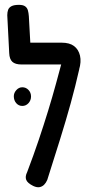

<svg xmlns="http://www.w3.org/2000/svg" viewBox="-20 -758 374 792"><path d="M117 9Q93 -3 88 -16.5Q83 -30 92 -48Q119 -119 140 -181.5Q161 -244 178.5 -301Q196 -358 211 -413Q226 -468 241 -524L307 -473Q291 -402 271.5 -331.5Q252 -261 228 -184Q204 -107 175 -16Q170 -4 162 4Q154 12 143 14Q132 16 117 9ZM306 -470 244 -492H69Q43 -492 31 -503Q19 -514 18 -539L10 -695Q10 -708 13.5 -717.5Q17 -727 27.5 -732.5Q38 -738 58 -738Q75 -738 83.5 -732Q92 -726 95 -715.5Q98 -705 99 -691L105 -582H234Q267 -582 285.5 -568Q304 -554 310 -528.5Q316 -503 306 -470ZM72 -321Q57 -321 47 -332.5Q37 -344 37 -361Q37 -375 47.5 -386.5Q58 -398 72 -398Q87 -398 97.5 -387Q108 -376 108 -360Q108 -344 97.5 -332.5Q87 -321 72 -321Z"/></svg>

Font: Fredoka Condensed
Style: Regular
Weight: 400
Width: 3
Designer: Ben Nathan
Foundry: Milena B. Brandão, Ben Nathan
Version: Version 2.001